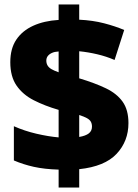

<svg xmlns="http://www.w3.org/2000/svg" viewBox="-20 -780 617 858"><path d="M242 -22Q178 -24 131 -34.5Q84 -45 42 -63V-216Q89 -195 142.5 -182.5Q196 -170 242 -166V-289Q180 -307 131 -332Q82 -357 54 -397.5Q26 -438 26 -502Q26 -563 53 -603Q80 -643 128.5 -665Q177 -687 242 -691V-760H334V-692Q395 -689 445 -676Q495 -663 535 -646L492 -512Q455 -528 414.5 -537.5Q374 -547 334 -551V-430Q404 -409 453 -385.5Q502 -362 528 -325.5Q554 -289 554 -230Q554 -149 501 -92.5Q448 -36 334 -24V58H242ZM334 -168Q363 -173 377 -184Q391 -195 391 -214Q391 -227 386 -236Q381 -245 368.5 -252Q356 -259 334 -266ZM242 -550Q224 -549 212 -543.5Q200 -538 193.5 -529.5Q187 -521 187 -509Q187 -497 192.5 -487.5Q198 -478 210 -471Q222 -464 242 -457Z"/></svg>

Font: Noto Sans Khmer Black
Style: Regular
Weight: 900
Version: Version 2.003